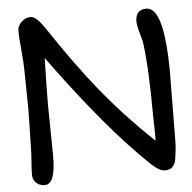

<svg xmlns="http://www.w3.org/2000/svg" viewBox="-55 -812 907 906"><g transform="rotate(-5 398.5 -359.0)"><path d="M752.4 -108.4Q752.4 -85 744.6 -30.3Q736.8 19 692.4 19Q665.5 19 628.4 -16.1Q429.7 -204.1 172.4 -558.6L169.9 -447.8L168.5 -336.4Q168.5 -295.9 170.2 -214.8Q171.9 -133.8 171.9 -92.8Q171.9 38.6 121.1 38.6Q94.2 38.6 78.6 21.5Q64.5 6.3 64.5 -14.6Q64.5 -35.2 67.6 -76.7Q70.8 -118.2 70.8 -138.7Q70.8 -168.9 72.8 -229.2Q74.7 -289.6 74.7 -319.8Q74.7 -352.1 73.2 -417.2Q71.8 -482.4 71.8 -514.6Q71.8 -545.4 65.9 -606.2Q60.1 -667 60.1 -697.8Q60.1 -720.2 79.3 -738.8Q98.6 -757.3 123 -757.3Q148.9 -757.3 187 -700.7Q308.6 -518.6 405.8 -397.9Q521.5 -254.9 659.7 -124.5Q661.1 -145.5 659.7 -186.5L658.2 -248Q658.2 -462.4 641.6 -589.4Q639.6 -602.1 628.4 -640.6Q618.7 -673.8 618.7 -692.4Q618.7 -749 670.4 -749Q755.4 -749 755.4 -432.1Q755.4 -377.9 753.9 -270.3Q752.4 -162.6 752.4 -108.4Z"/></g></svg>

Font: YBG Kramawirya
Style: Regular
Weight: 400
Designer: R.S. Wihananto
Foundry: R.S. Wihananto
Version: Version 2.0.1